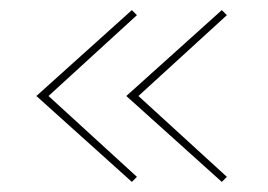

<svg xmlns="http://www.w3.org/2000/svg" viewBox="-20 -419 531 380"><path d="M76 -229 251 -69 241 -59 52 -229 241 -399 251 -389ZM254 -229 429 -69 419 -59 230 -229 419 -399 429 -389Z"/></svg>

Font: Ysabeau SC Thin
Style: Regular
Weight: 200
Designer: Christian Thalmann (Catharsis Fonts)
Version: Version 0.003